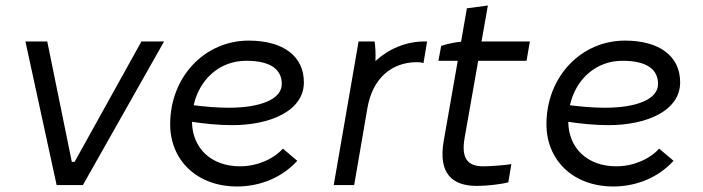

<svg xmlns="http://www.w3.org/2000/svg" viewBox="-20 -670 2544 695"><path d="M185 0H280L574 -520H492L250 -84H240L151 -520H72Z M838 5C921 5 1001 -27 1056 -88L1004 -132C971 -95 912 -68 849 -68C742 -68 676 -136 675 -229C722 -222 772 -217 821 -217C957 -217 1080 -268 1080 -372C1080 -467 1005 -523 880 -523C722 -523 596 -393 596 -220C596 -92 691 5 838 5ZM681 -289C702 -383 775 -450 871 -450C962 -450 1000 -417 1000 -366C1000 -310 921 -280 807 -280C766 -280 722 -284 681 -289Z M1188 0H1262L1310 -279C1328 -384 1395 -445 1490 -445C1498 -445 1506 -444 1513 -442L1526 -520H1518C1449 -520 1387 -493 1339 -449C1340 -474 1339 -501 1336 -520H1278Z M1706 3C1742 3 1794 -3 1820 -10L1831 -76C1808 -72 1756 -68 1729 -68C1675 -68 1648 -94 1662 -172L1711 -450H1886L1898 -520H1723L1746 -650L1670 -640L1649 -519C1626 -517 1599 -511 1577 -504L1567 -450H1637L1586 -159C1566 -42 1617 3 1706 3Z M2200 5C2283 5 2363 -27 2418 -88L2366 -132C2333 -95 2274 -68 2211 -68C2104 -68 2038 -136 2037 -229C2084 -222 2134 -217 2183 -217C2319 -217 2442 -268 2442 -372C2442 -467 2367 -523 2242 -523C2084 -523 1958 -393 1958 -220C1958 -92 2053 5 2200 5ZM2043 -289C2064 -383 2137 -450 2233 -450C2324 -450 2362 -417 2362 -366C2362 -310 2283 -280 2169 -280C2128 -280 2084 -284 2043 -289Z"/></svg>

Font: Fixel Display
Style: Italic
Weight: 400
Italic angle: -10°
Designer: AlfaBravo + MacPaw
Foundry: Kyrylo Tkachov, Marchela Mozhyna, Serhii Makarenko, Maria Weinstein, Zakhar Kryvoshyya
Version: Version 1.210;Glyphs 3.2 (3217)